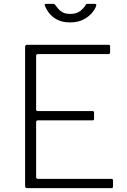

<svg xmlns="http://www.w3.org/2000/svg" viewBox="-20 -974 656 994"><path d="M110 -731Q110 -742 120 -742H543Q550 -742 550 -734V-703Q550 -694 541 -694H177Q167 -694 167 -685V-407Q167 -399 177 -399H459Q467 -399 467 -391V-359Q467 -355 465.5 -353Q464 -351 458 -351H177Q167 -351 167 -342V-57Q167 -48 177 -48H556Q565 -48 565 -40V-8Q565 -4 563 -2Q561 0 557 0H120Q110 0 110 -11V-731ZM470 -954Q481 -954 478 -944Q473 -927 456 -907Q439 -887 411 -872.5Q383 -858 343 -858Q304 -858 277.5 -871.5Q251 -885 235 -905.5Q219 -926 212 -946Q211 -948 211.5 -951Q212 -954 217 -954H254Q260 -954 262 -952.5Q264 -951 267 -947Q272 -940 280.5 -929.5Q289 -919 304 -910.5Q319 -902 343 -902Q377 -902 396 -917.5Q415 -933 423 -948Q425 -952 427.5 -953Q430 -954 433 -954Z"/></svg>

Font: Libre Franklin ExtraLight
Style: Regular
Weight: 250
Designer: Pablo Impallari, Rodrigo Fuenzalida, Nhung Nguyen
Foundry: Impallari Type
Version: Version 3.000